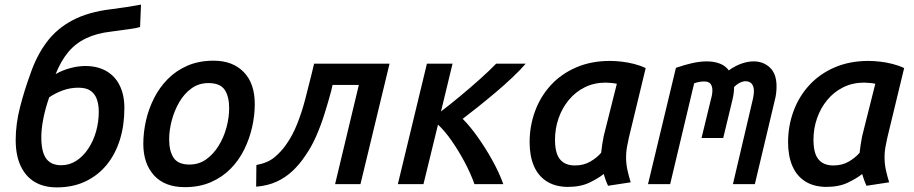

<svg xmlns="http://www.w3.org/2000/svg" viewBox="-20 -798 3960 832"><path d="M226 14Q170 14 130.5 -9.5Q91 -33 69.5 -79Q48 -125 48 -191Q48 -261 67 -334.5Q86 -408 111 -476Q138 -556 182 -615Q226 -674 294 -710Q362 -746 461 -758Q499 -763 522.5 -766.5Q546 -770 562 -773Q578 -776 591 -778L587 -681Q572 -676 541.5 -672Q511 -668 461 -661Q399 -654 353 -632Q307 -610 275.5 -572Q244 -534 221 -477Q251 -494 285 -503Q319 -512 349 -512Q402 -512 440 -490.5Q478 -469 498.5 -428Q519 -387 519 -330Q519 -255 499.5 -192.5Q480 -130 442.5 -84Q405 -38 350.5 -12Q296 14 226 14ZM245 -82Q281 -82 311 -101.5Q341 -121 363 -154.5Q385 -188 396.5 -229Q408 -270 408 -314Q408 -345 399.5 -368.5Q391 -392 372 -405Q353 -418 320 -418Q283 -418 250 -405.5Q217 -393 193 -376Q175 -323 167 -280Q159 -237 159 -204Q159 -140 180 -111Q201 -82 245 -82Z M781 13Q694 13 647.5 -38Q601 -89 601 -175Q601 -224 612.5 -275Q624 -326 647.5 -372.5Q671 -419 707 -455.5Q743 -492 792.5 -513.5Q842 -535 906 -535Q988 -535 1036 -486Q1084 -437 1084 -347Q1084 -298 1072.5 -247Q1061 -196 1038 -149.5Q1015 -103 979 -66.5Q943 -30 893.5 -8.5Q844 13 781 13ZM801 -85Q842 -85 873.5 -107.5Q905 -130 927.5 -166.5Q950 -203 961.5 -246Q973 -289 973 -329Q973 -380 953.5 -409Q934 -438 883 -438Q842 -438 810.5 -415.5Q779 -393 757.5 -356.5Q736 -320 724.5 -277Q713 -234 713 -194Q713 -143 732.5 -114Q752 -85 801 -85Z M1090 11 1091 -83Q1140 -92 1169.5 -116.5Q1199 -141 1221 -173Q1248 -211 1268 -261.5Q1288 -312 1302.5 -367.5Q1317 -423 1329 -472L1341 -522H1668L1542 0H1432L1535 -430H1421L1415 -403Q1402 -355 1386 -304Q1370 -253 1349.5 -206.5Q1329 -160 1302 -122Q1279 -87 1248.5 -58Q1218 -29 1179 -11Q1140 7 1090 11Z M1704 0 1830 -522H1941L1891 -315Q1929 -344 1973 -380.5Q2017 -417 2059 -454.5Q2101 -492 2130 -522H2258Q2234 -494 2199.5 -461.5Q2165 -429 2126.5 -396.5Q2088 -364 2051.5 -335Q2015 -306 1985 -283Q2017 -251 2051 -203Q2085 -155 2114.5 -101.5Q2144 -48 2161 0H2036Q2019 -48 1993 -96.5Q1967 -145 1937.5 -187.5Q1908 -230 1878 -258L1815 0Z M2439 12Q2385 11 2348.5 -12.5Q2312 -36 2293.5 -79Q2275 -122 2275 -182Q2275 -252 2298.5 -316Q2322 -380 2367 -429Q2412 -478 2477 -506Q2542 -534 2623 -534Q2646 -534 2673 -531Q2700 -528 2727.5 -521Q2755 -514 2778 -503L2705 -201Q2700 -179 2696.5 -159Q2693 -139 2693 -117Q2693 -89 2698.5 -63Q2704 -37 2713 -8L2615 7Q2610 -3 2604.5 -18Q2599 -33 2596 -44Q2574 -26 2535 -7Q2496 12 2439 12ZM2471 -81Q2509 -81 2537.5 -97.5Q2566 -114 2585 -136Q2587 -153 2589.5 -171Q2592 -189 2596 -208L2653 -435Q2644 -437 2629.5 -438.5Q2615 -440 2605 -440Q2555 -440 2514.5 -420Q2474 -400 2445 -365Q2416 -330 2400.5 -285.5Q2385 -241 2385 -192Q2385 -156 2393.5 -131.5Q2402 -107 2421.5 -94Q2441 -81 2471 -81Z M2788 0 2909 -504Q2946 -517 2979.5 -524.5Q3013 -532 3043 -532Q3074 -532 3099 -522.5Q3124 -513 3138 -493Q3166 -513 3193.5 -522.5Q3221 -532 3246 -532Q3288 -532 3316.5 -505Q3345 -478 3345 -424Q3345 -411 3343.5 -396Q3342 -381 3338 -366L3251 0H3156L3243 -371Q3245 -380 3246 -388.5Q3247 -397 3247 -402Q3247 -424 3237.5 -435Q3228 -446 3211 -446Q3199 -446 3186 -439.5Q3173 -433 3161 -421Q3161 -395 3154 -366L3114 -200H3020L3061 -369Q3064 -379 3065.5 -388.5Q3067 -398 3067 -407Q3067 -424 3059 -434.5Q3051 -445 3031 -445Q3021 -445 3010 -443Q2999 -441 2988 -437L2884 0Z M3559 12Q3505 11 3468.5 -12.5Q3432 -36 3413.5 -79Q3395 -122 3395 -182Q3395 -252 3418.5 -316Q3442 -380 3487 -429Q3532 -478 3597 -506Q3662 -534 3743 -534Q3766 -534 3793 -531Q3820 -528 3847.5 -521Q3875 -514 3898 -503L3825 -201Q3820 -179 3816.5 -159Q3813 -139 3813 -117Q3813 -89 3818.5 -63Q3824 -37 3833 -8L3735 7Q3730 -3 3724.5 -18Q3719 -33 3716 -44Q3694 -26 3655 -7Q3616 12 3559 12ZM3591 -81Q3629 -81 3657.5 -97.5Q3686 -114 3705 -136Q3707 -153 3709.5 -171Q3712 -189 3716 -208L3773 -435Q3764 -437 3749.5 -438.5Q3735 -440 3725 -440Q3675 -440 3634.5 -420Q3594 -400 3565 -365Q3536 -330 3520.5 -285.5Q3505 -241 3505 -192Q3505 -156 3513.5 -131.5Q3522 -107 3541.5 -94Q3561 -81 3591 -81Z"/></svg>

Font: Ubuntu Sans Mono Medium
Style: Italic
Weight: 500
Italic angle: -13.5°
Monospace: yes
Designer: Dalton Maag Ltd
Foundry: Dalton Maag Ltd
Version: Version 1.006